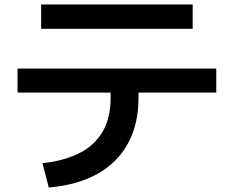

<svg xmlns="http://www.w3.org/2000/svg" viewBox="-20 -777 1040 854"><path d="M169 -51Q321 -68 396.5 -140.5Q472 -213 472 -340V-365H58V-472H942V-365H596V-340Q596 -225 549.5 -139.5Q503 -54 414 -4Q325 46 197 57ZM163 -649V-757H837V-649Z"/></svg>

Font: M PLUS 2 Thin SemiBold
Style: Regular
Weight: 600
Version: Version 1.001